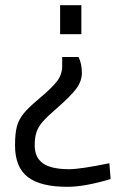

<svg xmlns="http://www.w3.org/2000/svg" viewBox="-20 -520 481 741"><path d="M294 -388H212V-500H294ZM296 -239Q296 -207 274.5 -178Q253 -149 199 -102Q162 -70 145 -50.5Q128 -31 121 -10.5Q114 10 114 41Q114 88 146 110.5Q178 133 247 133Q290 133 402 110L407 171Q307 201 240 201Q136 201 87 163Q38 125 38 41Q38 -4 45 -31Q52 -58 70.5 -81Q89 -104 126 -135Q181 -181 200.5 -207Q220 -233 220 -265V-300H283Q296 -274 296 -239Z"/></svg>

Font: Cairo
Style: Regular
Weight: 400
Designer: Mohamed Gaber, the designers of Titillium
Foundry: Kief Type Foundry
Version: Version 2.009; ttfautohint (v1.5.33-1714) -l 8 -r 50 -G 200 